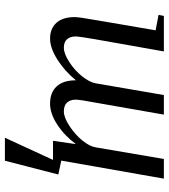

<svg xmlns="http://www.w3.org/2000/svg" viewBox="28 -528 698 795"><g transform="rotate(90 377.5 -130.0)"><path d="M312 -94.7Q272.9 -47.4 225.3 -17.6Q177.7 12.2 139.2 12.2Q98.1 12.2 74.2 -13.9Q50.3 -40 50.3 -89.4Q50.3 -98.6 53 -118.4Q55.7 -138.2 105 -424.8L41 -437L45.4 -459H192.4L142.1 -174.8Q138.2 -154.8 134.3 -127.4Q130.4 -100.1 130.4 -93.8Q130.4 -71.8 141.8 -58.3Q153.3 -44.9 177.2 -44.9Q201.2 -44.9 235.6 -66.9Q270 -88.9 295.2 -120.1Q320.3 -151.4 324.7 -177.7L373 -459H454.1L404.3 -174.8Q392.1 -110.8 392.1 -93.8Q392.1 -71.8 404.1 -58.3Q416 -44.9 440.9 -44.9Q465.8 -44.9 501.2 -68.1Q536.6 -91.3 561.3 -121.6Q585.9 -151.9 589.8 -177.7L637.7 -459H719.2L644.5 -34.2L702.1 -22L645 199.2H549.8L641.6 0H562.5L576.2 -94.7Q541.5 -47.9 495.8 -17.8Q450.2 12.2 408.7 12.2Q362.8 12.2 337.4 -14.9Q312 -42 312 -94.7Z"/></g></svg>

Font: Liberation Serif
Style: Italic
Weight: 400
Italic angle: -16.333°
Designer: Steve Matteson
Foundry: Ascender Corporation
Version: Version 2.1.5